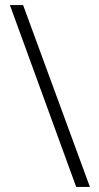

<svg xmlns="http://www.w3.org/2000/svg" viewBox="-20 -735 388 756"><path d="M71 -715H19L280 1H334Z"/></svg>

Font: Noto Sans Hebrew Condensed Light
Style: Regular
Weight: 300
Width: 3
Designer: Monotype Design Team
Foundry: Monotype Imaging Inc.
Version: Version 2.004